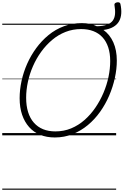

<svg xmlns="http://www.w3.org/2000/svg" viewBox="-20 -1206 1101 1711"><path d="M468 19Q396 19 338 -4.5Q280 -28 239.5 -73.5Q199 -119 177 -183.5Q155 -248 155 -331Q155 -406 172 -484.5Q189 -563 222 -637.5Q255 -712 303 -777.5Q351 -843 412.5 -893.5Q474 -944 549 -972Q624 -1000 709 -1000Q748 -1000 781.5 -993Q815 -986 843 -972Q898 -973 933 -986Q968 -999 985 -1022.5Q1002 -1046 1005 -1080.5Q1008 -1115 1000 -1161Q998 -1171 1005 -1177Q1012 -1183 1022.5 -1185Q1033 -1187 1042 -1184Q1051 -1181 1053 -1171Q1063 -1126 1060.5 -1086.5Q1058 -1047 1041 -1016.5Q1024 -986 989.5 -966Q955 -946 902 -939Q959 -898 990 -828.5Q1021 -759 1021 -666Q1021 -591 1003.5 -511Q986 -431 953 -354Q920 -277 872 -209.5Q824 -142 762.5 -91Q701 -40 627 -10.5Q553 19 468 19ZM474 -35Q549 -35 614 -62Q679 -89 733 -136.5Q787 -184 829.5 -246Q872 -308 902 -378.5Q932 -449 947 -521.5Q962 -594 962 -662Q962 -731 944.5 -784Q927 -837 893.5 -873.5Q860 -910 812 -928.5Q764 -947 703 -947Q629 -947 564 -921.5Q499 -896 444.5 -850Q390 -804 347 -744.5Q304 -685 274 -616.5Q244 -548 228.5 -476Q213 -404 213 -335Q213 -263 230.5 -207Q248 -151 282 -112.5Q316 -74 364 -54.5Q412 -35 474 -35ZM0 475H1015V485H0ZM0 -20H1015V0H0ZM0 -505H1015V-500H0ZM0 -995H1015V-985H0Z"/></svg>

Font: Playwrite SK Guides
Style: Regular
Weight: 400
Designer: Veronika Burian, José Scaglione
Foundry: TypeTogether
Version: Version 1.003